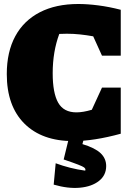

<svg xmlns="http://www.w3.org/2000/svg" viewBox="-20 -694 676 962"><path d="M347 13Q190 13 102 -75Q14 -163 14 -323Q14 -434 56.5 -512.5Q99 -591 179.5 -632.5Q260 -674 372 -674Q418 -674 472.5 -667Q527 -660 585 -645V-415H491L447 -512Q414 -518 381 -521.5Q348 -525 315 -525Q297 -525 277 -524Q244 -435 244 -327Q244 -228 271.5 -179.5Q299 -131 363 -131Q396 -131 440 -144L491 -255H585V-24Q450 13 347 13ZM329 -18H405L393 28Q456 47 484 73.5Q512 100 512 138Q512 184 476 212.5Q440 241 380.5 246.5Q321 252 249 231L259 124Q294 137 331.5 146.5Q369 156 407 161Q408 159 408 156Q408 150 401.5 145Q395 140 372 131Q349 122 299 105Z"/></svg>

Font: Piazzolla Black
Style: Regular
Weight: 900
Designer: Juan Pablo del Peral
Foundry: Huerta Tipografica
Version: Version 1.330